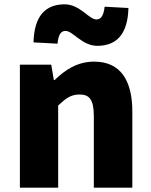

<svg xmlns="http://www.w3.org/2000/svg" viewBox="-20 -868 698 888"><path d="M72 0H249V-380C284 -413 308 -431 348 -431C393 -431 414 -408 414 -330V0H592V-352C592 -494 539 -583 415 -583C338 -583 280 -544 233 -498H229L217 -569H72ZM430 -656C519 -656 571 -710 574 -831L464 -837C459 -794 446 -778 426 -778C391 -778 350 -848 279 -848C190 -848 138 -794 135 -672L246 -666C250 -710 263 -725 283 -725C318 -725 359 -656 430 -656Z"/></svg>

Font: Noto Sans CJK Black
Style: Bold
Weight: 900
Designer: Ryoko NISHIZUKA (kana & ideographs); Paul D. Hunt (Latin, Greek & Cyrillic); Wenlong ZHANG (bopomofo); Sandoll Communica
Foundry: Adobe Systems Incorporated
Version: Version 1.000;PS 1;hotconv 1.0.78;makeotf.lib2.5.61930